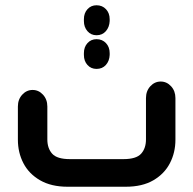

<svg xmlns="http://www.w3.org/2000/svg" viewBox="-20 -710 734 730"><path d="M299 -637Q299 -660 312.5 -675Q326 -690 347 -690Q369 -690 383 -675Q397 -660 397 -637V-630Q396 -607 382.5 -591.5Q369 -576 347 -576Q326 -576 312.5 -591.5Q299 -607 299 -630ZM347 -448Q326 -448 312.5 -463Q299 -478 299 -501V-508Q299 -531 312.5 -546Q326 -561 347 -561Q369 -561 383 -546Q397 -531 397 -508V-501Q396 -478 382.5 -463Q369 -448 347 -448ZM458 0H237Q175 0 132.5 -24.5Q90 -49 69 -89.5Q48 -130 48 -179V-305Q48 -332 64.5 -350Q81 -368 104 -368Q127 -368 143.5 -350Q160 -332 160 -305V-180Q160 -146 178.5 -125.5Q197 -105 246 -105H449Q498 -105 516.5 -125.5Q535 -146 535 -180V-337Q535 -364 551.5 -382Q568 -400 591 -400Q614 -400 630.5 -382Q647 -364 647 -337V-179Q647 -130 626 -89.5Q605 -49 563 -24.5Q521 0 458 0Z"/></svg>

Font: Beiruti
Style: Bold
Weight: 700
Designer: Arlette Boutros
Foundry: Boutros
Version: Version 1.41